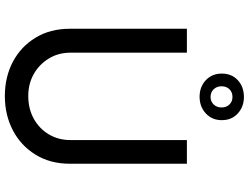

<svg xmlns="http://www.w3.org/2000/svg" viewBox="-134 -858 1000 771"><g transform="rotate(90 365.5 -472.0)"><path d="M191 -256Q191 -207 214.5 -168.5Q238 -130 277 -108Q316 -86 365 -86Q416 -86 456 -108Q496 -130 519 -168.5Q542 -207 542 -256V-723H637V-253Q637 -174 600.5 -115Q564 -56 502.5 -24Q441 8 365 8Q289 8 228 -24Q167 -56 131 -115Q95 -174 95 -253V-723H191ZM275 -863Q275 -903 301.5 -927.5Q328 -952 369 -952Q408 -952 435 -927.5Q462 -903 462 -863Q462 -824 435 -799Q408 -774 368 -774Q328 -774 301.5 -799Q275 -824 275 -863ZM326 -862Q326 -843 338 -830.5Q350 -818 369 -818Q387 -818 399 -830.5Q411 -843 411 -862Q411 -882 399 -894Q387 -906 369 -906Q350 -906 338 -894Q326 -882 326 -862Z"/></g></svg>

Font: Josefin Sans Thin
Style: Regular
Weight: 400
Version: Version 2.000